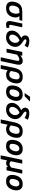

<svg xmlns="http://www.w3.org/2000/svg" viewBox="2610 -3416 999 6260"><g transform="rotate(90 3110.0 -286.5)"><path d="M657.2 -512.2 638.2 -418.9H507.8Q519 -404.8 527.1 -389.4Q535.2 -374 540.3 -358.6Q545.4 -343.3 547.6 -328.6Q549.8 -314 549.8 -301.8Q549.8 -271 545.2 -241.2Q540.5 -211.4 532 -183.6Q523.4 -155.8 510.7 -130.6Q498 -105.5 481.9 -85Q461.9 -60.1 438.2 -41.3Q414.6 -22.5 385.3 -10Q356 2.4 320.3 8.8Q284.7 15.1 241.2 15.1Q187 15.1 147.7 1.5Q108.4 -12.2 83 -37.6Q57.6 -63 45.4 -99.1Q33.2 -135.3 33.2 -180.2Q33.2 -199.2 36.4 -222.4Q39.6 -245.6 45.7 -270Q51.8 -294.4 60.3 -319.3Q68.8 -344.2 80.1 -366.2Q118.7 -442.4 186.8 -477.3Q254.9 -512.2 356 -512.2ZM332 -418.9Q303.7 -418.9 282 -411.9Q260.3 -404.8 243.7 -392.1Q227.1 -379.4 214.8 -362.1Q202.6 -344.7 193.8 -324.2Q181.2 -293.5 171.6 -258.8Q162.1 -224.1 162.1 -188Q162.1 -137.7 184.8 -111.8Q207.5 -85.9 250 -85.9Q276.4 -85.9 296.6 -90.8Q316.9 -95.7 332.8 -104.7Q348.6 -113.8 360.6 -126Q372.6 -138.2 381.8 -152.8Q393.1 -170.4 401.6 -190.4Q410.2 -210.4 415.8 -230.7Q421.4 -251 424.1 -270.5Q426.8 -290 426.8 -307.1Q426.8 -346.2 421.1 -372.8Q415.5 -399.4 402.8 -418.9Z M892.1 0Q864.7 7.3 837.6 11.2Q810.5 15.1 781.7 15.1Q748.5 15.1 726.6 6.8Q704.6 -1.5 690.9 -16.4Q677.2 -31.2 671.6 -51.8Q666 -72.3 666 -96.2Q666 -127 674.8 -166L747.1 -512.2H870.1L796.9 -165Q791 -137.7 791 -122.1Q791 -103.5 799.8 -94.7Q808.6 -85.9 829.1 -85.9Q841.8 -85.9 856.9 -88.6Q872.1 -91.3 883.8 -95.2Z M1217.8 -476.1Q1194.8 -491.7 1179.2 -506.8Q1163.6 -522 1153.8 -537.6Q1144 -553.2 1139.9 -569.8Q1135.7 -586.4 1135.7 -605Q1135.7 -671.4 1184.3 -706.8Q1232.9 -742.2 1322.8 -742.2Q1357.9 -742.2 1390.4 -737.1Q1422.9 -731.9 1450 -724.1Q1477.1 -716.3 1497.6 -706.5Q1518.1 -696.8 1529.8 -688L1466.8 -588.9Q1446.8 -601.6 1425.5 -612.5Q1404.3 -623.5 1383.5 -631.3Q1362.8 -639.2 1342.8 -643.6Q1322.8 -647.9 1305.7 -647.9Q1281.7 -647.9 1272.7 -638.9Q1263.7 -629.9 1263.7 -618.2Q1263.7 -606.9 1266.6 -597.7Q1269.5 -588.4 1277.3 -578.9Q1285.2 -569.3 1299.3 -558.8Q1313.5 -548.3 1335.9 -534.2Q1363.3 -516.6 1393.6 -495.1Q1423.8 -473.6 1449.5 -443.8Q1475.1 -414.1 1491.9 -373.8Q1508.8 -333.5 1508.8 -278.8Q1508.8 -245.6 1499.8 -210.9Q1490.7 -176.3 1473.1 -143.6Q1455.6 -110.8 1429.7 -82Q1403.8 -53.2 1369.4 -31.5Q1335 -9.8 1292.5 2.7Q1250 15.1 1199.7 15.1Q1141.1 15.1 1099.1 1.5Q1057.1 -12.2 1030.5 -37.4Q1003.9 -62.5 991.5 -98.1Q979 -133.8 979 -178.2Q979 -221.7 995.1 -264.6Q1011.2 -307.6 1041.7 -346.9Q1072.3 -386.2 1116.7 -419.4Q1161.1 -452.6 1217.8 -476.1ZM1296.9 -421.9Q1260.3 -407.7 1226.3 -383.8Q1192.4 -359.9 1166.5 -328.4Q1140.6 -296.9 1125.2 -259.5Q1109.9 -222.2 1109.9 -182.1Q1109.9 -163.1 1115 -145.8Q1120.1 -128.4 1131.3 -115.2Q1142.6 -102.1 1161.1 -94Q1179.7 -85.9 1207 -85.9Q1240.7 -85.9 1271.7 -102.8Q1302.7 -119.6 1326.2 -147.5Q1349.6 -175.3 1363.8 -211.4Q1377.9 -247.6 1377.9 -286.1Q1377.9 -333.5 1356.9 -366.7Q1335.9 -399.9 1296.9 -421.9Z M1848.6 189.9 1950.7 -282.2Q1956.1 -308.6 1959.5 -329.8Q1962.9 -351.1 1962.9 -372.1Q1962.9 -395.5 1951.4 -405.8Q1939.9 -416 1918.9 -416Q1899.9 -416 1879.6 -409.7Q1859.4 -403.3 1839.4 -393.1Q1819.3 -382.8 1800 -369.4Q1780.8 -356 1762.7 -341.8L1690.9 0H1567.9L1675.8 -512.2H1798.8L1784.7 -445.8Q1803.7 -462.4 1824.7 -477.3Q1845.7 -492.2 1868.4 -503.2Q1891.1 -514.2 1915.3 -520.5Q1939.5 -526.9 1964.8 -526.9Q2000.5 -526.9 2024.7 -516.8Q2048.8 -506.8 2063.5 -490Q2078.1 -473.1 2084.5 -450.9Q2090.8 -428.7 2090.8 -404.8Q2090.8 -382.3 2087.9 -359.9Q2085 -337.4 2081.5 -323.2L1971.7 189.9Z M2101.6 189.9 2196.8 -261.2Q2210.4 -325.2 2233.6 -374.8Q2256.8 -424.3 2291.5 -458Q2326.2 -491.7 2373.3 -509.3Q2420.4 -526.9 2481.9 -526.9Q2539.1 -526.9 2580.1 -514.2Q2621.1 -501.5 2647.7 -476.3Q2674.3 -451.2 2687 -414.3Q2699.7 -377.4 2699.7 -329.1Q2699.7 -300.3 2694.6 -269.8Q2689.5 -239.3 2681.2 -210.4Q2672.9 -181.6 2662.1 -156Q2651.4 -130.4 2640.6 -111.8Q2619.1 -76.2 2595.9 -52Q2572.8 -27.8 2544.9 -12.9Q2517.1 2 2484.1 8.5Q2451.2 15.1 2410.6 15.1Q2365.2 15.1 2330.8 0.2Q2296.4 -14.6 2272.9 -38.1L2223.6 189.9ZM2294.9 -142.1Q2318.8 -117.2 2348.1 -102.5Q2377.4 -87.9 2410.6 -87.9Q2447.8 -87.9 2477.3 -106Q2506.8 -124 2528.8 -165Q2548.3 -201.2 2558.6 -243.9Q2568.8 -286.6 2568.8 -326.2Q2568.8 -375 2546.9 -400.9Q2524.9 -426.8 2471.7 -426.8Q2444.8 -426.8 2421.4 -418.7Q2397.9 -410.6 2378.9 -392.3Q2359.9 -374 2345.2 -344.2Q2330.6 -314.5 2321.8 -271Z M2766.1 -186Q2766.1 -212.4 2770.8 -245.6Q2775.4 -278.8 2786.4 -314.2Q2797.4 -349.6 2815.4 -384Q2833.5 -418.5 2860.8 -446.8Q2897.5 -485.4 2946.3 -506.1Q2995.1 -526.9 3064.9 -526.9Q3111.3 -526.9 3149.2 -513.9Q3187 -501 3213.6 -474.9Q3240.2 -448.7 3254.6 -409.2Q3269 -369.6 3269 -316.9Q3269 -293 3263.7 -260Q3258.3 -227.1 3246.3 -191.7Q3234.4 -156.2 3214.6 -121.1Q3194.8 -85.9 3166 -57.1Q3145.5 -36.6 3124.5 -22.9Q3103.5 -9.3 3079.6 -0.7Q3055.7 7.8 3028.3 11.5Q3001 15.1 2967.8 15.1Q2913.1 15.1 2874.8 1Q2836.4 -13.2 2812.3 -39.3Q2788.1 -65.4 2777.1 -102.5Q2766.1 -139.6 2766.1 -186ZM2896 -184.1Q2896 -163.1 2900.4 -146.5Q2904.8 -129.9 2914.8 -118.7Q2924.8 -107.4 2941.2 -101.3Q2957.5 -95.2 2981 -95.2Q3012.7 -95.2 3036.9 -107.9Q3061 -120.6 3080.1 -142.1Q3093.3 -157.7 3104.5 -179.7Q3115.7 -201.7 3123.5 -225.3Q3131.3 -249 3135.7 -272.2Q3140.1 -295.4 3140.1 -314Q3140.1 -363.8 3117.9 -390.4Q3095.7 -417 3049.8 -417Q3019 -417 2994.6 -403.3Q2970.2 -389.6 2952.1 -367.2Q2939.5 -351.1 2929 -329.1Q2918.5 -307.1 2911.1 -282.7Q2903.8 -258.3 2899.9 -232.9Q2896 -207.5 2896 -184.1ZM3117.7 -589.8H3013.7L3134.8 -766.1H3292Z M3573.7 -476.1Q3550.8 -491.7 3535.2 -506.8Q3519.5 -522 3509.8 -537.6Q3500 -553.2 3495.8 -569.8Q3491.7 -586.4 3491.7 -605Q3491.7 -671.4 3540.3 -706.8Q3588.9 -742.2 3678.7 -742.2Q3713.9 -742.2 3746.3 -737.1Q3778.8 -731.9 3805.9 -724.1Q3833 -716.3 3853.5 -706.5Q3874 -696.8 3885.7 -688L3822.8 -588.9Q3802.7 -601.6 3781.5 -612.5Q3760.3 -623.5 3739.5 -631.3Q3718.8 -639.2 3698.7 -643.6Q3678.7 -647.9 3661.6 -647.9Q3637.7 -647.9 3628.7 -638.9Q3619.6 -629.9 3619.6 -618.2Q3619.6 -606.9 3622.6 -597.7Q3625.5 -588.4 3633.3 -578.9Q3641.1 -569.3 3655.3 -558.8Q3669.4 -548.3 3691.9 -534.2Q3719.2 -516.6 3749.5 -495.1Q3779.8 -473.6 3805.4 -443.8Q3831.1 -414.1 3847.9 -373.8Q3864.7 -333.5 3864.7 -278.8Q3864.7 -245.6 3855.7 -210.9Q3846.7 -176.3 3829.1 -143.6Q3811.5 -110.8 3785.6 -82Q3759.8 -53.2 3725.3 -31.5Q3690.9 -9.8 3648.4 2.7Q3606 15.1 3555.7 15.1Q3497.1 15.1 3455.1 1.5Q3413.1 -12.2 3386.5 -37.4Q3359.9 -62.5 3347.4 -98.1Q3335 -133.8 3335 -178.2Q3335 -221.7 3351.1 -264.6Q3367.2 -307.6 3397.7 -346.9Q3428.2 -386.2 3472.7 -419.4Q3517.1 -452.6 3573.7 -476.1ZM3652.8 -421.9Q3616.2 -407.7 3582.3 -383.8Q3548.3 -359.9 3522.5 -328.4Q3496.6 -296.9 3481.2 -259.5Q3465.8 -222.2 3465.8 -182.1Q3465.8 -163.1 3470.9 -145.8Q3476.1 -128.4 3487.3 -115.2Q3498.5 -102.1 3517.1 -94Q3535.6 -85.9 3563 -85.9Q3596.7 -85.9 3627.7 -102.8Q3658.7 -119.6 3682.1 -147.5Q3705.6 -175.3 3719.7 -211.4Q3733.9 -247.6 3733.9 -286.1Q3733.9 -333.5 3712.9 -366.7Q3691.9 -399.9 3652.8 -421.9Z M3875.5 189.9 3970.7 -261.2Q3984.4 -325.2 4007.6 -374.8Q4030.8 -424.3 4065.4 -458Q4100.1 -491.7 4147.2 -509.3Q4194.3 -526.9 4255.9 -526.9Q4313 -526.9 4354 -514.2Q4395 -501.5 4421.6 -476.3Q4448.2 -451.2 4460.9 -414.3Q4473.6 -377.4 4473.6 -329.1Q4473.6 -300.3 4468.5 -269.8Q4463.4 -239.3 4455.1 -210.4Q4446.8 -181.6 4436 -156Q4425.3 -130.4 4414.6 -111.8Q4393.1 -76.2 4369.9 -52Q4346.7 -27.8 4318.8 -12.9Q4291 2 4258.1 8.5Q4225.1 15.1 4184.6 15.1Q4139.2 15.1 4104.7 0.2Q4070.3 -14.6 4046.9 -38.1L3997.6 189.9ZM4068.8 -142.1Q4092.8 -117.2 4122.1 -102.5Q4151.4 -87.9 4184.6 -87.9Q4221.7 -87.9 4251.2 -106Q4280.8 -124 4302.7 -165Q4322.3 -201.2 4332.5 -243.9Q4342.8 -286.6 4342.8 -326.2Q4342.8 -375 4320.8 -400.9Q4298.8 -426.8 4245.6 -426.8Q4218.8 -426.8 4195.3 -418.7Q4171.9 -410.6 4152.8 -392.3Q4133.8 -374 4119.1 -344.2Q4104.5 -314.5 4095.7 -271Z M4540 -186Q4540 -212.4 4544.7 -245.6Q4549.3 -278.8 4560.3 -314.2Q4571.3 -349.6 4589.4 -384Q4607.4 -418.5 4634.8 -446.8Q4671.4 -485.4 4720.2 -506.1Q4769 -526.9 4838.9 -526.9Q4885.3 -526.9 4923.1 -513.9Q4960.9 -501 4987.5 -474.9Q5014.2 -448.7 5028.6 -409.2Q5043 -369.6 5043 -316.9Q5043 -293 5037.6 -260Q5032.2 -227.1 5020.3 -191.7Q5008.3 -156.2 4988.5 -121.1Q4968.8 -85.9 4939.9 -57.1Q4919.4 -36.6 4898.4 -22.9Q4877.4 -9.3 4853.5 -0.7Q4829.6 7.8 4802.2 11.5Q4774.9 15.1 4741.7 15.1Q4687 15.1 4648.7 1Q4610.4 -13.2 4586.2 -39.3Q4562 -65.4 4551 -102.5Q4540 -139.6 4540 -186ZM4669.9 -184.1Q4669.9 -163.1 4674.3 -146.5Q4678.7 -129.9 4688.7 -118.7Q4698.7 -107.4 4715.1 -101.3Q4731.4 -95.2 4754.9 -95.2Q4786.6 -95.2 4810.8 -107.9Q4835 -120.6 4854 -142.1Q4867.2 -157.7 4878.4 -179.7Q4889.6 -201.7 4897.5 -225.3Q4905.3 -249 4909.7 -272.2Q4914.1 -295.4 4914.1 -314Q4914.1 -363.8 4891.8 -390.4Q4869.6 -417 4823.7 -417Q4793 -417 4768.6 -403.3Q4744.1 -389.6 4726.1 -367.2Q4713.4 -351.1 4702.9 -329.1Q4692.4 -307.1 4685.1 -282.7Q4677.7 -258.3 4673.8 -232.9Q4669.9 -207.5 4669.9 -184.1Z M5533.7 0H5419.9L5428.7 -54.2Q5397.9 -20 5367.2 -2.4Q5336.4 15.1 5299.8 15.1Q5270.5 15.1 5250.2 6.3Q5230 -2.4 5211.9 -19L5166.5 192.9H5044.9L5192.9 -512.2H5315.9L5238.8 -146Q5243.2 -136.7 5251.2 -127.9Q5259.3 -119.1 5270.3 -112.3Q5281.2 -105.5 5294.4 -101.3Q5307.6 -97.2 5321.8 -97.2Q5356.4 -97.2 5385.5 -111.8Q5414.6 -126.5 5443.8 -155.8L5518.6 -512.2H5641.6Z M5684.1 -186Q5684.1 -212.4 5688.7 -245.6Q5693.4 -278.8 5704.3 -314.2Q5715.3 -349.6 5733.4 -384Q5751.5 -418.5 5778.8 -446.8Q5815.4 -485.4 5864.3 -506.1Q5913.1 -526.9 5982.9 -526.9Q6029.3 -526.9 6067.1 -513.9Q6105 -501 6131.6 -474.9Q6158.2 -448.7 6172.6 -409.2Q6187 -369.6 6187 -316.9Q6187 -293 6181.6 -260Q6176.3 -227.1 6164.3 -191.7Q6152.3 -156.2 6132.6 -121.1Q6112.8 -85.9 6084 -57.1Q6063.5 -36.6 6042.5 -22.9Q6021.5 -9.3 5997.6 -0.7Q5973.6 7.8 5946.3 11.5Q5918.9 15.1 5885.7 15.1Q5831.1 15.1 5792.7 1Q5754.4 -13.2 5730.2 -39.3Q5706.1 -65.4 5695.1 -102.5Q5684.1 -139.6 5684.1 -186ZM5814 -184.1Q5814 -163.1 5818.4 -146.5Q5822.8 -129.9 5832.8 -118.7Q5842.8 -107.4 5859.1 -101.3Q5875.5 -95.2 5898.9 -95.2Q5930.7 -95.2 5954.8 -107.9Q5979 -120.6 5998 -142.1Q6011.2 -157.7 6022.5 -179.7Q6033.7 -201.7 6041.5 -225.3Q6049.3 -249 6053.7 -272.2Q6058.1 -295.4 6058.1 -314Q6058.1 -363.8 6035.9 -390.4Q6013.7 -417 5967.8 -417Q5937 -417 5912.6 -403.3Q5888.2 -389.6 5870.1 -367.2Q5857.4 -351.1 5846.9 -329.1Q5836.4 -307.1 5829.1 -282.7Q5821.8 -258.3 5817.9 -232.9Q5814 -207.5 5814 -184.1Z"/></g></svg>

Font: Lorenzo Sans
Style: Bold Italic
Weight: 700
Italic angle: -12°
Foundry: Intel Corporation
Version: Version 1.00; ttfautohint (v1.5)